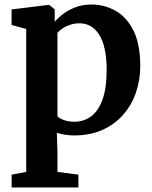

<svg xmlns="http://www.w3.org/2000/svg" viewBox="-20 -590 675 852"><path d="M602.4 -296.6Q602.4 -234.9 583.3 -179.5Q564.3 -124 526.7 -81Q489.2 -37.9 434.5 -13.5Q379.7 11 308.1 11Q288.4 11 266.7 7.5Q245.1 3.9 232.2 -0.7L234.9 81.4V172.8L327.8 185V242H31.6V185L96.3 172.8V-461.5L31.3 -479.2V-548.1L196.2 -568.4H198.2L222.7 -548.8V-492.9Q237.3 -510.9 261 -528.7Q284.7 -546.4 316.2 -558.2Q347.6 -570 384.9 -570Q443.3 -570 492.8 -542.2Q542.3 -514.4 572.4 -454.2Q602.4 -394 602.4 -296.6ZM333.1 -486.6Q311 -486.6 291.8 -480.2Q272.5 -473.9 257.8 -464.2Q243.1 -454.5 234.9 -444.5V-74.3Q242 -65.2 262.9 -57.5Q283.8 -49.8 311.4 -49.8Q350.4 -49.8 382.7 -72.5Q414.9 -95.2 434 -145.7Q453.2 -196.3 453.2 -280.4Q453.2 -335.2 444.2 -374.3Q435.2 -413.4 418.7 -438.3Q402.2 -463.2 380.4 -474.9Q358.6 -486.6 333.1 -486.6Z"/></svg>

Font: Merriweather 7pt Light
Style: Regular
Weight: 300
Designer: Eben Sorkin
Foundry: Eben Sorkin
Version: Version 2.200;gftools[0.9.31]